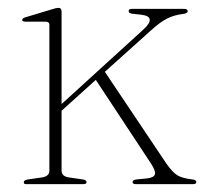

<svg xmlns="http://www.w3.org/2000/svg" viewBox="-20 -468 532 488"><path d="M45.5 0Q40.5 0 40.5 -5Q40.5 -10.5 51.5 -12L86.5 -17Q105.5 -20 105.5 -34V-405.5Q105.5 -413 95 -413H44.5Q36.5 -413 36.5 -417.5Q36.5 -421.5 44.5 -424L112.5 -444.5Q123 -448 128.5 -448Q136.5 -448 136.5 -438.5V-203.5L344.5 -393Q361.5 -408.5 360.5 -418.2Q359.5 -428 340 -430.5L317 -433Q307 -434 307 -440Q307 -445.5 316 -445.5H447.5Q457 -445.5 457 -439.5Q457 -434 445 -432.5Q423 -430 405 -421Q387 -412 364 -391L246.5 -285.5L403 -52Q418.5 -30 430.8 -22.5Q443 -15 468.5 -12Q479 -11 479 -5.5Q479 0 471 0H325.5Q317 0 317 -5Q317 -11 327.5 -12L353.5 -14.5Q371.5 -16.5 373.8 -25.2Q376 -34 363 -53.5L223.5 -265L136.5 -186.5V-34.5Q136.5 -19.5 155.5 -17L190 -12Q200 -10.5 200 -5Q200 0 191.5 0Z"/></svg>

Font: Fraunces 72pt S000 Thin
Style: Regular
Weight: 100
Version: Version 1.000; ttfautohint (v1.8.3)